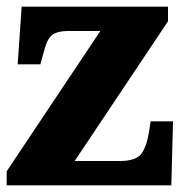

<svg xmlns="http://www.w3.org/2000/svg" viewBox="-20 -556 549 576"><path d="M0 0V-42L281 -463H183Q153 -463 137 -451.5Q121 -440 111 -399L101 -363H33L45 -536H484V-492L204 -73H340Q379 -73 397.5 -88Q416 -103 426 -154L432 -192H499L494 0Z"/></svg>

Font: Noto Serif Thai SemiCondensed Black
Style: Regular
Weight: 900
Width: 4
Designer: Monotype Design Team
Foundry: Monotype Imaging Inc.
Version: Version 2.002; ttfautohint (v1.8.4.7-5d5b)